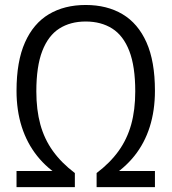

<svg xmlns="http://www.w3.org/2000/svg" viewBox="-20 -770 706 790"><path d="M48 0V-66.5H231L235.5 -39.5Q174.5 -76 132.8 -128.5Q91 -181 69.5 -248.2Q48 -315.5 48 -396.5Q48 -517.5 82.8 -595.5Q117.5 -673.5 181.2 -711.5Q245 -749.5 332.5 -749.5Q420.5 -749.5 484.2 -711.5Q548 -673.5 582.8 -595.5Q617.5 -517.5 617.5 -396.5Q617.5 -315.5 596.2 -248.2Q575 -181 533 -128.5Q491 -76 430.5 -39.5L435 -66.5H617.5V0H377.5V-58Q432.5 -99.5 467.8 -148.5Q503 -197.5 519.8 -257.8Q536.5 -318 536.5 -394Q536.5 -497 512 -560.2Q487.5 -623.5 441.8 -652.5Q396 -681.5 332.5 -681.5Q269.5 -681.5 224 -652.5Q178.5 -623.5 154 -560.2Q129.5 -497 129.5 -394Q129.5 -318 146 -257.8Q162.5 -197.5 197.8 -148.5Q233 -99.5 288 -58V0Z"/></svg>

Font: Encode Sans SC SemiCondensed
Style: Regular
Weight: 400
Width: 4
Designer: Multiple Designers
Foundry: Impallari Type
Version: Version 3.002